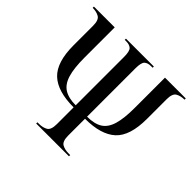

<svg xmlns="http://www.w3.org/2000/svg" viewBox="-167 -912 1110 1110"><g transform="rotate(45 388.0 -357.0)"><path d="M256 0V-10H268Q300 -10 321.5 -22.5Q343 -35 343 -82V-219Q211 -219 150 -277Q89 -335 89 -472V-632Q89 -679 67 -691.5Q45 -704 14 -704V-714H184V-467Q184 -380 199.5 -329.5Q215 -279 250 -257.5Q285 -236 343 -236V-631Q343 -678 329 -691Q315 -704 288 -704H276V-714H504V-704H491Q464 -704 450 -691Q436 -678 436 -631V-236Q496 -236 530.5 -258Q565 -280 580 -330.5Q595 -381 595 -467V-714H765V-704Q734 -704 712 -691.5Q690 -679 690 -632V-472Q690 -333 628 -276Q566 -219 436 -219V-82Q436 -35 457.5 -22.5Q479 -10 512 -10H524V0Z"/></g></svg>

Font: Noto Serif Display SemiCondensed
Style: Regular
Weight: 400
Width: 4
Designer: Monotype Design Team
Foundry: Monotype Imaging Inc.
Version: Version 2.009